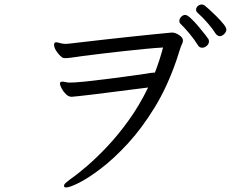

<svg xmlns="http://www.w3.org/2000/svg" viewBox="-20 -819 1040 849"><path d="M933 -671Q923 -688 899.5 -715.5Q876 -743 853 -763Q847 -769 847 -776Q847 -785 854.5 -792Q862 -799 872 -799Q880 -799 887 -793Q891 -790 905.5 -777Q920 -764 937.5 -746.5Q955 -729 968 -713Q981 -697 981 -687Q981 -678 970 -667Q966 -664 961.5 -661.5Q957 -659 952 -659Q942 -659 933 -671ZM904 -636Q904 -625 894.5 -616.5Q885 -608 874 -608Q862 -608 856 -618Q840 -644 816.5 -672Q793 -700 777 -715Q773 -719 773 -726Q773 -736 781 -744.5Q789 -753 799 -753Q808 -753 824.5 -737.5Q841 -722 858.5 -701Q876 -680 888.5 -664Q901 -648 901 -647Q904 -643 904 -636ZM665 -498Q686 -552 701 -609Q666 -607 619.5 -602.5Q573 -598 523.5 -592.5Q474 -587 428 -581.5Q382 -576 346.5 -571.5Q311 -567 294 -564Q287 -563 281 -562.5Q275 -562 271 -562Q263 -562 259 -563Q248 -568 233.5 -587Q219 -606 219 -622Q219 -625 221 -629Q224 -632 228 -632Q234 -632 241.5 -629.5Q249 -627 256 -626Q259 -626 262.5 -625.5Q266 -625 270 -625Q274 -625 278 -625.5Q282 -626 285 -626Q304 -628 346 -633Q388 -638 441.5 -644Q495 -650 551 -656Q607 -662 656.5 -667Q706 -672 739 -675H741Q755 -675 772 -664Q789 -653 789 -640Q789 -632 785 -625Q780 -615 773 -592.5Q766 -570 761 -555Q720 -435 663 -342.5Q606 -250 544.5 -183.5Q483 -117 426.5 -74Q370 -31 329 -10.5Q288 10 272 10Q265 10 264 6Q264 5 263.5 4.5Q263 4 263 3Q263 -4 271.5 -11Q280 -18 290 -26Q322 -48 365 -85Q408 -122 456 -173Q504 -224 550.5 -289Q597 -354 635 -432Q605 -428 563 -423Q521 -418 476.5 -412Q432 -406 393 -401.5Q354 -397 328 -394Q302 -391 297 -391Q283 -391 271 -403Q259 -415 252 -429Q245 -443 245 -449Q245 -458 255 -458Q261 -458 268 -456.5Q275 -455 281 -454H292Q297 -454 310.5 -454.5Q324 -455 358 -458.5Q392 -462 456 -470Q520 -478 625 -493Q637 -495 646 -496.5Q655 -498 661 -498Z"/></svg>

Font: Moon Stars Kai T HW
Style: Regular
Weight: 400
Designer: GuiWonder
Version: Version 1.101